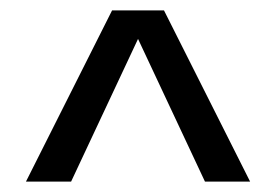

<svg xmlns="http://www.w3.org/2000/svg" viewBox="-20 -740 532 370"><path d="M196 -720H296L462 -390H375L246 -665L117 -390H30Z"/></svg>

Font: TASA Orbiter Display
Style: Regular
Weight: 400
Designer: Weizhong Zhang
Version: Version 1.000;Glyphs 3.1.2 (3151)